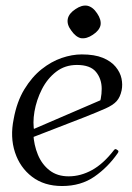

<svg xmlns="http://www.w3.org/2000/svg" viewBox="-20 -642 464 674"><path d="M393 -104Q359 -55 311.5 -22Q264 11 198 11Q135 11 92.5 -21.5Q50 -54 32.5 -107.5Q15 -161 28 -224Q39 -285 65.5 -328.5Q92 -372 126 -399Q160 -426 196.5 -438.5Q233 -451 267 -451Q312 -451 341 -439Q370 -427 386 -407.5Q402 -388 406.5 -366.5Q411 -345 407 -325Q402 -301 389.5 -287Q377 -273 350 -261Q323 -249 275 -230L53 -144L47 -167L358 -301L324 -263Q337 -295 337 -330Q337 -365 317 -389.5Q297 -414 250 -414Q208 -414 177 -390Q146 -366 127 -328.5Q108 -291 101 -250.5Q94 -210 101 -177L97 -172Q99 -133 113 -99Q127 -65 154 -44Q181 -23 221 -23Q263 -23 303 -45Q343 -67 380 -115Q384 -120 388 -118L394 -114Q398 -111 393 -104ZM286 -622Q306 -618 321 -595Q336 -573 333 -554Q329 -535 306 -520Q284 -505 264 -508Q246 -512 230 -535Q214 -556 218 -576Q222 -595 245 -610Q267 -625 286 -622Z"/></svg>

Font: Young Serif Light
Style: Italic
Weight: 300
Italic angle: -10.979°
Designer: Bastien Sozeau
Foundry: NBR — Bastien Sozeau
Version: Version 5.001